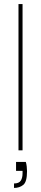

<svg xmlns="http://www.w3.org/2000/svg" viewBox="-20 -740 202 945"><path d="M71 0V-720H91V0ZM49 185V163Q73 163 82 149.5Q91 136 91 113V101H59V57H107Q110 66 111.5 79Q113 92 113 103Q113 155 94.5 170Q76 185 49 185Z"/></svg>

Font: DM Sans 10pt Thin
Style: Regular
Weight: 250
Version: Version 4.004;gftools[0.9.30]